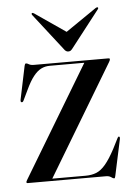

<svg xmlns="http://www.w3.org/2000/svg" viewBox="-49 -668 495 715"><g transform="rotate(-5 198.5 -310.0)"><path d="M367.5 -422.5 117 -5 103 -8.5H243.5Q266.5 -8.5 284 -15.5Q301.5 -22.5 318.2 -42.2Q335 -62 354.5 -98.5L375 -139Q376.5 -141.5 378 -142.5Q379.5 -143.5 381 -142.5Q382.5 -142 383 -140Q383.5 -138 383 -134.5L353.5 3Q352.5 7.5 351.5 9Q350.5 10.5 349 10.5Q345 10.5 338 5.2Q331 0 319 0H27Q24.5 0 23.2 -1Q22 -2 22 -3.5Q22 -5 22.8 -7.2Q23.5 -9.5 26 -13L278 -432L294 -428H146Q128.5 -428 113.8 -420.5Q99 -413 85 -395.2Q71 -377.5 56.5 -346.5L37.5 -307Q36 -304 34.2 -302.8Q32.5 -301.5 30 -302Q28 -302.5 27.2 -304.5Q26.5 -306.5 27 -311L53 -435.5Q54.5 -441 55.8 -442.8Q57 -444.5 59 -444.5Q63 -444.5 69.5 -440.5Q76 -436.5 87.5 -436.5H366.5Q369 -436.5 370.2 -435.8Q371.5 -435 371.5 -433Q371.5 -431 370.8 -429Q370 -427 367.5 -422.5ZM239.5 -535 105 -627.5Q102.5 -629 100.5 -629.5Q98.5 -630 97 -629Q96 -628 96 -626Q96 -624 98 -621.5L203.5 -486Q207.5 -480 211.5 -477.5Q215.5 -475 220 -475Q225.5 -475 229 -477.5Q232.5 -480 237 -486L342.5 -621.5Q344.5 -624 344.8 -626Q345 -628 343.5 -629Q342 -630 340 -629.5Q338 -629 335.5 -627.5L200.5 -535Z"/></g></svg>

Font: Fraunces 96pt
Style: Regular
Weight: 400
Version: Version 1.000;[b76b70a41]